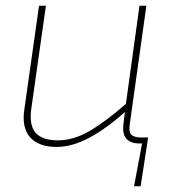

<svg xmlns="http://www.w3.org/2000/svg" viewBox="-20 -500 610 669"><path d="M140 -480 89 -121Q81 -64 104 -37.5Q127 -11 182 -11Q236 -11 292 -43.5Q348 -76 421 -140L422 -116Q353 -53 292 -20.5Q231 12 178 12Q114 12 84.5 -22Q55 -56 65 -120L116 -480ZM476 -5 493 0 470 149H447ZM490 -480 432 -66Q428 -38 439 -29.5Q450 -21 469 -21H496L493 0H465Q437 0 421.5 -15.5Q406 -31 410 -67L416 -117L418 -133L466 -480Z"/></svg>

Font: Exo 2 Thin
Style: Italic
Weight: 250
Italic angle: -8°
Designer: Natanael Gama
Foundry: Natanael Gama
Version: Version 2.010